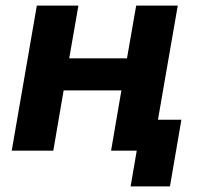

<svg xmlns="http://www.w3.org/2000/svg" viewBox="-20 -540 715 688"><path d="M468 -520 435 -331H228L261 -520H112L22 0H171L208 -216H415L378 0H470L448 128H589L630 -111H546L617 -520Z"/></svg>

Font: Fixel Display 20240404
Style: Bold Italic
Weight: 700
Italic angle: -10°
Designer: AlfaBravo + MacPaw
Foundry: Kyrylo Tkachov, Marchela Mozhyna, Serhii Makarenko, Maria Weinstein, Zakhar Kryvoshyya
Version: Version 1.211;Glyphs 3.2 (3225)